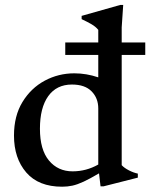

<svg xmlns="http://www.w3.org/2000/svg" viewBox="-20 -730 596 762"><path d="M239 -512V-561.5H370V-611.5Q360 -624 343.2 -633.8Q326.5 -643.5 304 -654V-667L457.5 -710.5H469L463 -621.5V-561.5H556.5V-512H463V-74.5Q473 -63.5 491.5 -54Q510 -44.5 527 -41V-25L391 9.5H379L373 -42Q336.5 -20.5 311.8 -9Q287 2.5 267.2 6.8Q247.5 11 226.5 11Q133 11 84.2 -45.5Q35.5 -102 35.5 -192Q35.5 -270 69.2 -325.2Q103 -380.5 157.5 -409.8Q212 -439 275 -439Q323 -439 370 -423V-512ZM370 -299.5Q370 -340.5 343.5 -367.5Q317 -394.5 265.5 -394.5Q204.5 -394.5 171.5 -348.5Q138.5 -302.5 138.5 -219Q138.5 -136 174.2 -93Q210 -50 268 -50Q322.5 -50 370 -77Z"/></svg>

Font: Newsreader Text Medium
Style: Regular
Weight: 500
Designer: Hugues Gentile
Foundry: Production Type
Version: Version 1.002